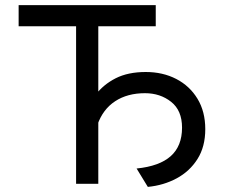

<svg xmlns="http://www.w3.org/2000/svg" viewBox="-20 -720 884 752"><path d="M278 0V-617H53V-700H590V-617H365V0ZM559 12 515 -60Q604.5 -69 648.8 -108.5Q693 -148 693 -220Q693 -287.5 650.2 -321.2Q607.5 -355 548 -355Q479 -355 431 -323.5Q383 -292 362 -232L305 -259Q323 -307.5 354 -348.2Q385 -389 433.2 -413.5Q481.5 -438 551 -438Q617.5 -438 670.2 -410.8Q723 -383.5 753.5 -333.2Q784 -283 784 -214Q784 -145.5 753.5 -97.2Q723 -49 672 -21.5Q621 6 559 12Z"/></svg>

Font: Overpass
Style: Regular
Weight: 400
Designer: Delve Withrington, Dave Bailey, Thomas Jockin
Foundry: Delve Fonts LLC
Version: Version 4.000